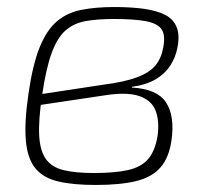

<svg xmlns="http://www.w3.org/2000/svg" viewBox="-20 -514 593 546"><path d="M305 -494Q353 -494 389 -489Q425 -484 449 -472Q473 -460 482.5 -436.5Q492 -413 484 -376Q479 -351 464.5 -328Q450 -305 423.5 -289Q397 -273 355 -267V-265Q427 -261 452 -223Q477 -185 468 -117Q461 -66 436.5 -38Q412 -10 367 1Q322 12 252 12Q188 12 145.5 2Q103 -8 80.5 -35.5Q58 -63 53.5 -114.5Q49 -166 61 -248Q73 -331 93 -380Q113 -429 142 -453.5Q171 -478 211.5 -486Q252 -494 305 -494ZM304 -460Q257 -460 223.5 -454Q190 -448 166.5 -427.5Q143 -407 127 -363.5Q111 -320 100 -245Q89 -172 91.5 -128Q94 -84 111 -61Q128 -38 161.5 -30Q195 -22 247 -22Q307 -22 344.5 -30.5Q382 -39 401.5 -62Q421 -85 428 -127Q434 -171 422 -200.5Q410 -230 374 -241.5Q338 -253 272 -242L91 -215L95 -246L273 -273Q335 -281 370.5 -294.5Q406 -308 422.5 -328.5Q439 -349 444 -378Q451 -413 440 -430Q429 -447 396 -453.5Q363 -460 304 -460Z"/></svg>

Font: Exo 2 ExtraLight
Style: Italic
Weight: 250
Italic angle: -8°
Designer: Natanael Gama
Foundry: Natanael Gama
Version: Version 2.010